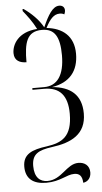

<svg xmlns="http://www.w3.org/2000/svg" viewBox="-67 -889 604 1138"><g transform="rotate(-5 235.0 -320.0)"><path d="M381 209C407 206 428 185 428 151C428 110 399 89 362 89C291 89 257 180 171 180C127 180 94 153 94 84C94 14 133 -7 215 -18C330 -33 420 -76 420 -200C420 -312 354 -363 246 -372C352 -389 405 -454 405 -557C405 -663 338 -714 244 -724C270 -775 294 -802 329 -802C340 -802 348 -800 356 -795C358 -800 362 -808 362 -819C362 -838 349 -849 330 -849C291 -849 262 -799 231 -729C205 -777 160 -819 118 -848H112V-836C136 -806 165 -769 188 -723C73 -715 36 -642 36 -592C36 -546 71 -532 108 -532C108 -646 124 -715 216 -715C291 -715 321 -665 321 -555C321 -437 278 -376 200 -376H129V-366H199C290 -366 337 -315 337 -206C337 -68 274 -38 185 -25C95 -13 41 9 41 84C41 155 85 190 163 190C247 190 286 152 332 152C364 152 379 169 381 209Z"/></g></svg>

Font: Noto Serif Display ExtraCondensed
Style: Regular
Weight: 400
Width: 2
Designer: Monotype Design Team
Foundry: Monotype Imaging Inc.
Version: Version 2.009